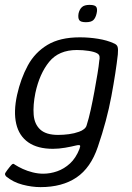

<svg xmlns="http://www.w3.org/2000/svg" viewBox="-29 -631 540 787"><path d="M41 -242Q56 -309 85 -362.5Q114 -416 165.5 -447Q217 -478 298 -478Q336 -478 373 -472Q410 -466 436 -454Q450 -449 453 -439Q456 -429 454 -408Q446 -336 427.5 -236.5Q409 -137 372 -29Q343 57 284.5 96.5Q226 136 137 136Q102 136 63.5 126Q25 116 -4 92Q-8 87 -8.5 83.5Q-9 80 -6 76Q-4 72 0.5 66.5Q5 61 9 55.5Q13 50 16 47Q21 41 24.5 40.5Q28 40 32 44Q46 53 64.5 61.5Q83 70 105 75.5Q127 81 148 81Q177 81 205.5 71Q234 61 258 39Q282 17 297 -21Q297 -23 297.5 -24.5Q298 -26 299 -28Q301 -35 296.5 -36Q292 -37 284 -35Q264 -30 238 -25.5Q212 -21 188 -21Q125 -21 87 -47.5Q49 -74 37.5 -123.5Q26 -173 41 -242ZM116 -250Q106 -200 109 -161Q112 -122 136 -100Q160 -78 209 -78Q231 -78 253.5 -81Q276 -84 295 -91Q307 -95 315.5 -102Q324 -109 326 -117Q335 -145 343 -181.5Q351 -218 358 -256.5Q365 -295 370.5 -328Q376 -361 378 -383Q380 -390 379 -399Q378 -408 368 -413Q357 -419 334 -422.5Q311 -426 286 -426Q212 -426 172.5 -377.5Q133 -329 116 -250ZM367 -576Q363 -558 354 -549Q345 -540 323 -540Q301 -540 295.5 -549Q290 -558 293 -576Q297 -593 307 -602Q317 -611 338 -611Q361 -611 366 -602Q371 -593 367 -576Z"/></svg>

Font: Glory
Style: Italic
Weight: 400
Italic angle: -12°
Designer: Robert Leuschke
Foundry: Robert Leuschke
Version: Version 1.011